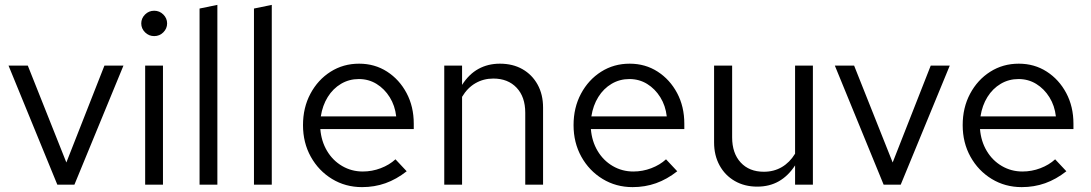

<svg xmlns="http://www.w3.org/2000/svg" viewBox="-20 -757 4470 787"><path d="M215 0 15 -488H94L252 -91L408 -488H486L285 0Z M575 0V-488H648V0ZM612 -609Q590 -609 574.5 -624.5Q559 -640 559 -661Q559 -682 574.5 -697.5Q590 -713 612 -713Q634 -713 649.5 -697.5Q665 -682 665 -661Q665 -640 649.5 -624.5Q634 -609 612 -609Z M798 0V-722L871 -737V0Z M1021 0V-722L1094 -737V0Z M1464 10Q1396 10 1341 -23.5Q1286 -57 1254 -114.5Q1222 -172 1222 -244Q1222 -316 1252.5 -373Q1283 -430 1335 -463Q1387 -496 1452 -496Q1516 -496 1566.5 -463.5Q1617 -431 1646.5 -375.5Q1676 -320 1676 -250V-228H1293Q1297 -178 1320.5 -138.5Q1344 -99 1382.5 -76.5Q1421 -54 1467 -54Q1505 -54 1540.5 -67.5Q1576 -81 1601 -104L1647 -55Q1605 -22 1560 -6Q1515 10 1464 10ZM1295 -280H1604Q1599 -324 1577.5 -358.5Q1556 -393 1523.5 -413Q1491 -433 1451 -433Q1411 -433 1378 -413.5Q1345 -394 1323.5 -359.5Q1302 -325 1295 -280Z M1801 0V-488H1874V-409Q1902 -453 1941 -474.5Q1980 -496 2029 -496Q2082 -496 2121.5 -473.5Q2161 -451 2183.5 -410.5Q2206 -370 2206 -316V0H2133V-295Q2133 -360 2097.5 -397.5Q2062 -435 2002 -435Q1962 -435 1929 -416Q1896 -397 1874 -360V0Z M2573 10Q2505 10 2450 -23.5Q2395 -57 2363 -114.5Q2331 -172 2331 -244Q2331 -316 2361.5 -373Q2392 -430 2444 -463Q2496 -496 2561 -496Q2625 -496 2675.5 -463.5Q2726 -431 2755.5 -375.5Q2785 -320 2785 -250V-228H2402Q2406 -178 2429.5 -138.5Q2453 -99 2491.5 -76.5Q2530 -54 2576 -54Q2614 -54 2649.5 -67.5Q2685 -81 2710 -104L2756 -55Q2714 -22 2669 -6Q2624 10 2573 10ZM2404 -280H2713Q2708 -324 2686.5 -358.5Q2665 -393 2632.5 -413Q2600 -433 2560 -433Q2520 -433 2487 -413.5Q2454 -394 2432.5 -359.5Q2411 -325 2404 -280Z M3084 8Q3032 8 2992 -15Q2952 -38 2929.5 -79Q2907 -120 2907 -173V-488H2981V-194Q2981 -129 3016 -91Q3051 -53 3111 -53Q3152 -53 3184.5 -72Q3217 -91 3239 -127V-488H3312V0H3239V-79Q3211 -36 3172.5 -14Q3134 8 3084 8Z M3602 0 3402 -488H3481L3639 -91L3795 -488H3873L3672 0Z M4168 10Q4100 10 4045 -23.5Q3990 -57 3958 -114.5Q3926 -172 3926 -244Q3926 -316 3956.5 -373Q3987 -430 4039 -463Q4091 -496 4156 -496Q4220 -496 4270.5 -463.5Q4321 -431 4350.5 -375.5Q4380 -320 4380 -250V-228H3997Q4001 -178 4024.5 -138.5Q4048 -99 4086.5 -76.5Q4125 -54 4171 -54Q4209 -54 4244.5 -67.5Q4280 -81 4305 -104L4351 -55Q4309 -22 4264 -6Q4219 10 4168 10ZM3999 -280H4308Q4303 -324 4281.5 -358.5Q4260 -393 4227.5 -413Q4195 -433 4155 -433Q4115 -433 4082 -413.5Q4049 -394 4027.5 -359.5Q4006 -325 3999 -280Z"/></svg>

Font: Red Hat Text
Style: Regular
Weight: 400
Designer: Pentagram, MCKL
Foundry: MCKL
Version: Version 1.030